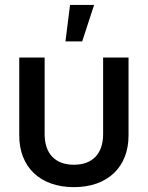

<svg xmlns="http://www.w3.org/2000/svg" viewBox="-20 -749 600 779"><path d="M279.8 10.3C416.5 10.3 501.5 -70.8 501.5 -199.2V-515.6H398.4V-205.1C398.4 -126 356 -80.6 279.8 -80.6C203.6 -80.6 161.1 -126 161.1 -205.1V-515.6H58.1V-199.2C58.1 -70.8 143.1 10.3 279.8 10.3ZM264.2 -729 245.6 -581.1H313.5L361.8 -729Z"/></svg>

Font: Inteeer Medium
Style: Regular
Weight: 500
Designer: Rasmus Andersson
Foundry: rsms
Version: Version 4.001;Glyphs 3.4 (3402)